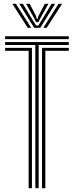

<svg xmlns="http://www.w3.org/2000/svg" viewBox="-20 -991 389 1011"><path d="M7 -784.8V-800H342.2V-784.8ZM166 0V-754H7V-769.5H342.2V-754H183.5V0ZM130.8 0V-723.5H7V-738.8H148.2V0ZM201.2 0V-738.8H342.2V-723.5H218.8V0ZM45 -971H63.8L144.2 -844.5H126.2ZM81.5 -971H100.5L153.5 -882.8L170.5 -856.5H181.8L198.5 -882.8L251.5 -971H270.5L192 -844.5H160ZM117.2 -971H136.5L170 -906L173.5 -892H178.8L182 -906L216 -971H235L193 -896.2L182.5 -874.5H169.8L159.2 -896.2ZM288.2 -971H307L225.8 -844.5H207.8Z"/></svg>

Font: Big Shoulders Inline Text Medium
Style: Regular
Weight: 500
Designer: Patric King
Foundry: XO Type Co
Version: Version 1.000